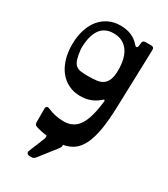

<svg xmlns="http://www.w3.org/2000/svg" viewBox="-257 -675 1158 1322"><g transform="rotate(30 322.0 -14.0)"><path d="M277 -146Q313 -146 342.5 -149.5Q372 -153 393 -167Q414 -181 425.5 -209Q437 -237 437 -285Q437 -385 397 -437.5Q357 -490 284 -490Q212 -490 176.5 -437.5Q141 -385 141 -285Q146 -237 154.5 -209Q163 -181 178 -167Q193 -153 217 -149.5Q241 -146 277 -146ZM547 -547Q572 -547 571 -522L557 -68Q554 44 541 120Q528 196 504 244.5Q480 293 445.5 317.5Q411 342 364 350Q367 366 354 382L250 515Q238 532 220 532H204Q190 532 183.5 523.5Q177 515 182 503L231 383Q238 368 235 351Q191 346 149 333Q129 327 129 306V198Q129 184 137 179.5Q145 175 158 181Q190 195 222 201.5Q254 208 286 208Q358 208 398 156.5Q438 105 455 -10Q457 -24 459 -36Q461 -48 460.5 -54.5Q460 -61 455.5 -61Q451 -61 440 -51Q415 -28 379 -14Q343 0 297 0Q247 0 205.5 -20Q164 -40 134.5 -76.5Q105 -113 89 -165Q73 -217 73 -280Q73 -343 89 -395Q105 -447 134.5 -483.5Q164 -520 205.5 -540Q247 -560 297 -560Q395 -560 448 -498Q459 -485 467 -486.5Q475 -488 477 -505L479 -526Q480 -547 505 -547Z"/></g></svg>

Font: OpenDyslexic 3
Style: Regular
Weight: 400
Designer: Abelardo Gonzalez
Version: Version 1.000;PS 001.001;hotconv 1.0.56